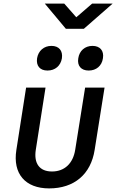

<svg xmlns="http://www.w3.org/2000/svg" viewBox="-20 -1037 646 1067"><path d="M346 -877H446L606 -1017H492L404 -941L337 -1017H229ZM473 -645C515 -645 546 -671 552 -713C559 -755 536 -782 494 -782C452 -782 421 -755 415 -713C408 -671 431 -645 473 -645ZM244 -645C286 -645 317 -671 324 -713C330 -755 308 -782 266 -782C224 -782 193 -755 186 -713C180 -671 202 -645 244 -645ZM253 10C393 10 485 -69 506 -204L561 -550H453L398 -205C386 -128 338 -84 269 -84C200 -84 167 -128 179 -205L233 -550H125L71 -204C50 -72 120 10 253 10Z"/></svg>

Font: JetBrains Mono SemiBold
Style: Italic
Weight: 472
Italic angle: -9°
Monospace: yes
Designer: Philipp Nurullin, Konstantin Bulenkov
Foundry: JetBrains
Version: Version 2.305